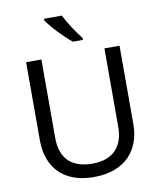

<svg xmlns="http://www.w3.org/2000/svg" viewBox="-100 -1023 932 1113"><g transform="rotate(-10 365.5 -467.0)"><path d="M341 -944H236V-934C259 -897 332 -820 378 -784H437V-796C406 -833 363 -899 341 -944ZM640 -252V-714H551V-252C551 -144 496 -68 367 -68C242 -68 180 -135 180 -251V-714H90V-254C90 -95 184 10 362 10C551 10 640 -104 640 -252Z"/></g></svg>

Font: Noto Sans Psalter Pahlavi
Style: Regular
Weight: 400
Designer: Monotype Design Team
Foundry: Monotype Imaging Inc.
Version: Version 2.002